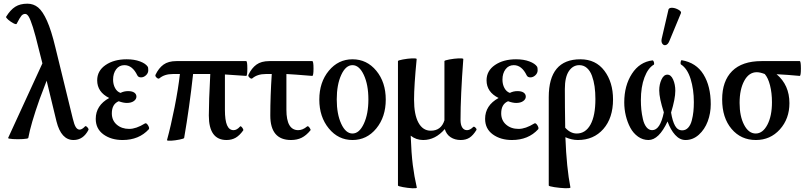

<svg xmlns="http://www.w3.org/2000/svg" viewBox="-20 -745 4352 1037"><path d="M23.9 0 209 -402.8 189.9 -478Q171.4 -554.7 158 -597.2Q144.5 -639.6 135.3 -654.8Q126 -669.9 116.2 -669.9Q104.5 -669.9 95.9 -660.2Q87.4 -650.4 69.8 -616.2Q66.9 -611.8 52 -619.6Q37.1 -627.4 23.9 -638.9Q10.7 -650.4 13.2 -654.8Q36.6 -692.4 62.7 -708.7Q88.9 -725.1 127.9 -725.1Q161.1 -725.1 186 -704.6Q210.9 -684.1 234.1 -632.1Q257.3 -580.1 278.8 -490.2L373 -105Q380.9 -71.3 389.6 -58.1Q398.4 -44.9 410.2 -44.9Q422.9 -44.9 439.9 -63Q442.4 -65.4 447.3 -61.8Q452.1 -58.1 455.8 -52.5Q459.5 -46.9 458 -43.9Q429.7 11.2 377 11.2Q310.5 11.2 285.2 -88.9L231.9 -309.1L193.8 -209Q146 -73.7 132.8 0Q131.8 4.4 104 6.1Q76.2 7.8 49.3 6.1Q22.5 4.4 23.9 0Z M642.1 11.2Q580.6 11.2 538.8 -19Q497.1 -49.3 497.1 -103Q497.1 -175.8 569.8 -215.8Q504.9 -248 504.9 -311Q504.9 -362.8 550.3 -393.8Q595.7 -424.8 664.1 -424.8Q705.6 -424.8 736.1 -413.3Q766.6 -401.9 777.8 -384.8Q780.8 -380.9 780.8 -365.2Q780.8 -350.1 768.6 -338.6Q756.3 -327.1 741.7 -327.1Q727.1 -327.1 721.7 -337.9Q695.3 -393.1 651.9 -393.1Q624 -393.1 607.4 -370.8Q590.8 -348.6 590.8 -314.9Q590.8 -289.1 601.6 -269.3Q612.3 -249.5 630.9 -243.2Q649.4 -252.9 671.9 -252.9Q693.4 -252.9 705.1 -244.9Q716.8 -236.8 716.8 -223.1Q716.8 -209 702.6 -199Q688.5 -189 665 -189Q646 -189 621.1 -198.2Q584 -182.6 584 -132.8Q584 -94.7 610.6 -71.8Q637.2 -48.8 677.7 -48.8Q715.3 -48.8 762.7 -78.1Q770.5 -83 779.5 -68.1Q788.6 -53.2 783.7 -46.9Q730.5 11.2 642.1 11.2Z M881.8 12.2Q902.8 -64.5 922.9 -165.5Q942.9 -266.6 951.7 -345.2H913.6Q868.2 -345.2 840.8 -321.8Q835 -317.4 825.9 -325.7Q816.9 -334 819.8 -340.8Q836.9 -377 863 -396Q889.2 -415 932.6 -415H1309.6Q1315.9 -415 1315.9 -375Q1315.9 -335 1309.6 -335Q1210.9 -342.3 1194.8 -342.8V-151.9Q1194.8 -95.2 1206.3 -68.6Q1217.8 -42 1241.7 -42Q1259.3 -42 1276.9 -62Q1279.3 -64.9 1283.9 -60.5Q1288.6 -56.2 1292 -49.8Q1295.4 -43.5 1293.9 -41Q1273.9 -13.2 1252.7 -1Q1231.4 11.2 1203.6 11.2Q1107.9 11.2 1107.9 -121.1Q1107.9 -194.8 1115.7 -345.2H1022.9Q1002.9 -163.1 974.6 0Q974.1 3.9 949.7 8.8Q925.3 13.7 904.8 14.9Q884.3 16.1 881.8 12.2Z M1551.8 11.2Q1439.9 11.2 1439.9 -121.1Q1439.9 -225.1 1447.8 -345.2H1415.5Q1370.1 -345.2 1342.8 -321.8Q1336.9 -317.4 1327.9 -325.7Q1318.8 -334 1321.8 -340.8Q1338.9 -377 1365 -396Q1391.1 -415 1434.6 -415H1666.5Q1673.3 -415 1673.3 -375Q1673.3 -335 1666.5 -335Q1560.1 -343.8 1526.9 -345.2V-151.9Q1526.9 -42 1590.8 -42Q1614.7 -42 1638.7 -62Q1643.6 -66.4 1651.6 -55.7Q1659.7 -44.9 1656.7 -41Q1633.8 -13.2 1609.1 -1Q1584.5 11.2 1551.8 11.2Z M1883.8 11.2Q1807.1 11.2 1755.9 -51.3Q1704.6 -113.8 1704.6 -207Q1704.6 -300.8 1755.9 -362.8Q1807.1 -424.8 1883.8 -424.8Q1961.4 -424.8 2012.5 -362.8Q2063.5 -300.8 2063.5 -207Q2063.5 -113.8 2012.5 -51.3Q1961.4 11.2 1883.8 11.2ZM1969.7 -208Q1969.7 -287.1 1945.1 -340.1Q1920.4 -393.1 1883.8 -393.1Q1847.2 -393.1 1823 -340.3Q1798.8 -287.6 1798.8 -208Q1798.8 -128.9 1823 -76.4Q1847.2 -23.9 1883.8 -23.9Q1920.4 -23.9 1945.1 -76.7Q1969.7 -129.4 1969.7 -208Z M2231.4 269Q2228.5 272.9 2205.8 271.7Q2183.1 270.5 2156.2 265.6Q2129.4 260.7 2129.4 256.8V-415Q2129.4 -418.9 2155.8 -423.8Q2182.1 -428.7 2204.6 -429.7Q2227.1 -430.7 2230.5 -426.8Q2216.3 -282.2 2216.3 -207Q2216.3 -126 2240 -82.5Q2263.7 -39.1 2306.6 -39.1Q2362.8 -39.1 2380.4 -95.2V-415Q2380.4 -418.9 2407 -423.8Q2433.6 -428.7 2456.3 -429.7Q2479 -430.7 2482.4 -426.8Q2467.3 -226.6 2467.3 -97.2Q2467.3 -70.8 2476.6 -56.4Q2485.8 -42 2502.4 -42Q2518.6 -42 2535.6 -59.1Q2540 -63.5 2547.9 -55.7Q2555.7 -47.9 2553.2 -43Q2535.2 -13.7 2515.6 -1.2Q2496.1 11.2 2468.3 11.2Q2437 11.2 2414.1 -3.7Q2391.1 -18.6 2382.3 -47.9Q2331.5 11.2 2265.6 11.2Q2227.5 11.2 2198.2 -12.2Q2201.7 84 2209.5 145.8Q2217.3 207.5 2231.4 269Z M2745.1 11.2Q2683.6 11.2 2641.8 -19Q2600.1 -49.3 2600.1 -103Q2600.1 -175.8 2672.9 -215.8Q2607.9 -248 2607.9 -311Q2607.9 -362.8 2653.3 -393.8Q2698.7 -424.8 2767.1 -424.8Q2808.6 -424.8 2839.1 -413.3Q2869.6 -401.9 2880.9 -384.8Q2883.8 -380.9 2883.8 -365.2Q2883.8 -350.1 2871.6 -338.6Q2859.4 -327.1 2844.7 -327.1Q2830.1 -327.1 2824.7 -337.9Q2798.3 -393.1 2754.9 -393.1Q2727.1 -393.1 2710.4 -370.8Q2693.8 -348.6 2693.8 -314.9Q2693.8 -289.1 2704.6 -269.3Q2715.3 -249.5 2733.9 -243.2Q2752.4 -252.9 2774.9 -252.9Q2796.4 -252.9 2808.1 -244.9Q2819.8 -236.8 2819.8 -223.1Q2819.8 -209 2805.7 -199Q2791.5 -189 2768.1 -189Q2749 -189 2724.1 -198.2Q2687 -182.6 2687 -132.8Q2687 -94.7 2713.6 -71.8Q2740.2 -48.8 2780.8 -48.8Q2818.4 -48.8 2865.7 -78.1Q2873.5 -83 2882.6 -68.1Q2891.6 -53.2 2886.7 -46.9Q2833.5 11.2 2745.1 11.2Z M3061 268.1Q3057.6 272.5 3031.5 271.5Q3005.4 270.5 2974.6 265.9Q2943.8 261.2 2943.8 256.8V-220.2Q2943.8 -424.8 3114.7 -424.8Q3197.8 -424.8 3244.4 -362.8Q3291 -300.8 3291 -208Q3291 -107.9 3238.8 -48.3Q3186.5 11.2 3101.1 11.2Q3067.9 11.2 3033.7 -3.9Q3040 162.6 3061 268.1ZM3030.8 -264.2Q3030.8 -169.4 3032.7 -55.2Q3061 -23.9 3094.7 -23.9Q3142.6 -23.9 3169.2 -72Q3195.8 -120.1 3195.8 -210Q3195.8 -246.6 3191.4 -277.8Q3187 -309.1 3177.2 -335.7Q3167.5 -362.3 3150.1 -377.7Q3132.8 -393.1 3108.9 -393.1Q3074.2 -393.1 3052.5 -360.8Q3030.8 -328.6 3030.8 -264.2Z M3594.7 -522Q3587.4 -504.9 3576.2 -501.7Q3564.9 -498.5 3557.6 -508.5Q3550.3 -518.6 3553.7 -535.2L3590.8 -694.8Q3595.7 -704.1 3612.1 -702.9Q3628.4 -701.7 3645 -692.1Q3661.6 -682.6 3657.7 -673.8ZM3482.4 11.2Q3451.7 11.2 3426 -7.1Q3400.4 -25.4 3384.5 -54.9Q3368.7 -84.5 3360.1 -119.9Q3351.6 -155.3 3351.6 -191.9Q3351.6 -282.7 3393.1 -346.7Q3434.6 -410.6 3504.4 -418.9Q3507.3 -419.4 3510 -413.8Q3512.7 -408.2 3512.9 -403.1Q3513.2 -397.9 3511.7 -396Q3480 -377.9 3460.7 -326.7Q3441.4 -275.4 3441.4 -204.1Q3441.4 -178.2 3443.8 -153.3Q3446.3 -128.4 3452.4 -101.6Q3458.5 -74.7 3471.4 -58.3Q3484.4 -42 3502.4 -42Q3545.9 -42 3565.4 -138.2Q3540.5 -214.4 3540.5 -256.8Q3540.5 -289.1 3552.7 -315.4Q3564.9 -341.8 3584.5 -341.8Q3604 -341.8 3615.7 -315.2Q3627.4 -288.6 3627.4 -254.9Q3627.4 -211.4 3604.5 -137.2Q3612.3 -89.8 3626.2 -65.4Q3640.1 -41 3664.6 -41Q3683.6 -41 3696.8 -55.4Q3710 -69.8 3716.3 -94.2Q3722.7 -118.7 3725.1 -142.6Q3727.5 -166.5 3727.5 -193.8Q3727.5 -262.2 3710 -318.6Q3692.4 -375 3657.7 -397Q3655.8 -398.9 3655.8 -404.1Q3655.8 -409.2 3657.5 -414.8Q3659.2 -420.4 3661.6 -419.9Q3740.2 -406.7 3779.5 -343Q3818.8 -279.3 3818.8 -182.1Q3818.8 -133.3 3802.5 -89.6Q3786.1 -45.9 3754.4 -17.3Q3722.7 11.2 3682.6 11.2Q3651.4 11.2 3626.5 -16.4Q3601.6 -43.9 3585.4 -88.9Q3538.6 11.2 3482.4 11.2Z M4062.5 11.2Q3981.9 11.2 3931.2 -48.8Q3880.4 -108.9 3880.4 -208Q3880.4 -307.1 3934.3 -361.1Q3988.3 -415 4093.3 -415H4299.3Q4305.7 -415 4305.7 -375Q4305.7 -335 4299.3 -335Q4232.4 -341.3 4174.3 -344.2Q4243.7 -285.6 4243.7 -188Q4243.7 -103.5 4192.1 -46.1Q4140.6 11.2 4062.5 11.2ZM4149.4 -192.9Q4149.4 -243.2 4138.9 -284.2Q4128.4 -325.2 4110.4 -345.2Q4085 -355 4067.4 -355Q4024.9 -355 3999.8 -308.6Q3974.6 -262.2 3974.6 -189Q3974.6 -117.2 3999 -70.6Q4023.4 -23.9 4061.5 -23.9Q4099.6 -23.9 4124.5 -71Q4149.4 -118.2 4149.4 -192.9Z"/></svg>

Font: Junicode SmCond Medium
Style: Regular
Weight: 500
Width: 4
Designer: Peter S. Baker
Version: Version 2.206